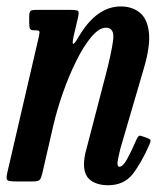

<svg xmlns="http://www.w3.org/2000/svg" viewBox="-23 -550 492 582"><path d="M86 -520H191Q210.5 -520 213.8 -516.5Q217 -513 213.5 -497L200.5 -441.5Q195 -416.5 199.2 -417Q203.5 -417.5 216 -439.5Q270 -530.5 343 -530.5Q376.5 -530.5 399.8 -512.5Q423 -494.5 428.2 -453Q433.5 -411.5 412.5 -341L342 -100Q340 -93 336.5 -76.2Q333 -59.5 333 -56Q333 -44.5 338.5 -44.5Q349.5 -44.5 362.2 -67.5Q375 -90.5 391 -127.5Q394.5 -135 397.5 -137.5Q400.5 -140 408 -137L425 -131Q432 -128.5 433 -125Q434 -121.5 430.5 -113Q406 -57 379.5 -22.8Q353 11.5 304.5 11.5Q272.5 11.5 252 -3.2Q231.5 -18 231.5 -53Q231.5 -61 233.5 -73.8Q235.5 -86.5 238.5 -96.5L298.5 -327Q314.5 -388.5 319.8 -427.2Q325 -466 298.5 -466Q277.5 -466 254.2 -438.5Q231 -411 208.8 -366.5Q186.5 -322 168 -269.5Q149.5 -217 138 -167L105.5 -25.5Q102.5 -12.5 98.5 -6.2Q94.5 0 78 0H26Q3.5 0 -0.8 -4Q-5 -8 -1 -26L95 -440Q98 -453 95.8 -455.5Q93.5 -458 87 -458H82.5Q70.5 -458 68 -462.8Q65.5 -467.5 65.5 -480.5V-499Q65.5 -512.5 69 -516.2Q72.5 -520 86 -520Z"/></svg>

Font: Besley* Condensed Medium
Style: Italic
Weight: 500
Width: 3
Italic angle: -13°
Designer: Owen Earl
Foundry: indestructible type*
Version: Version 3.000; ttfautohint (v1.8.3)